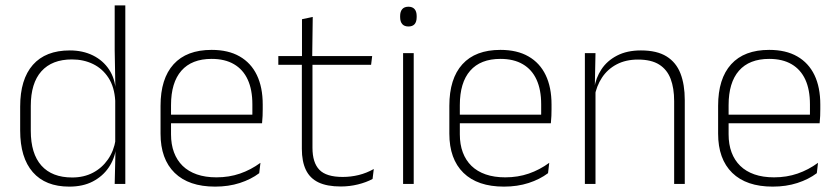

<svg xmlns="http://www.w3.org/2000/svg" viewBox="-20 -684 3118 714"><path d="M237.5 10Q149 10 102 -43.8Q55 -97.5 55 -199V-287.5Q55 -389 102.2 -442.8Q149.5 -496.5 239.5 -496.5Q288 -496.5 325.8 -477.8Q363.5 -459 385.8 -425.2Q408 -391.5 410.5 -345.5H423.5L408.5 -309.5Q405.5 -360.5 383.5 -394.5Q361.5 -428.5 326.2 -445.8Q291 -463 247.5 -463Q173.5 -463 134 -419Q94.5 -375 94.5 -290V-197.5Q94.5 -112.5 134 -68.2Q173.5 -24 248.5 -24Q292 -24 325.8 -41.8Q359.5 -59.5 381.5 -91.2Q403.5 -123 410 -164.5L423 -132.5H411.5Q406 -93 384 -60.8Q362 -28.5 325.2 -9.2Q288.5 10 237.5 10ZM406.5 0 409.5 -126.5 408.5 -140V-347L409 -359L406.5 -497.5V-664H446V0Z M780 10Q682 10 629.5 -41.2Q577 -92.5 577 -187V-290.5Q577 -391.5 625.5 -445Q674 -498.5 767 -498.5Q829 -498.5 871.2 -474.2Q913.5 -450 935.2 -404.8Q957 -359.5 957 -295.5V-278Q957 -265.5 956.5 -252.8Q956 -240 954.5 -225.5H918Q918.5 -245.5 918.5 -263.2Q918.5 -281 918.5 -296Q918.5 -350.5 901.2 -388Q884 -425.5 850.2 -445.2Q816.5 -465 767 -465Q693 -465 654.5 -421Q616 -377 616 -293V-245V-239V-184.5Q616 -147 627 -117.5Q638 -88 659.2 -67.2Q680.5 -46.5 712 -35.5Q743.5 -24.5 785 -24.5Q832 -24.5 872.5 -38.5Q913 -52.5 948.5 -78.5L944 -40Q913.5 -17 871.8 -3.5Q830 10 780 10ZM597 -225.5V-257.5H944.5V-225.5Z M1247.5 9.5Q1196 9.5 1164.2 -5.8Q1132.5 -21 1117.5 -52.2Q1102.5 -83.5 1102.5 -130.5V-459H1142V-134.5Q1142 -79 1167.8 -52.5Q1193.5 -26 1254.5 -26Q1285 -26 1314.2 -33.2Q1343.5 -40.5 1370 -55.5L1365.5 -18.5Q1342.5 -6 1311.2 1.8Q1280 9.5 1247.5 9.5ZM1015 -443V-475.5H1364L1360 -443ZM1103 -469.5V-612.5L1143 -621L1141 -469.5Z M1479 0V-486.5H1518.5V0ZM1499 -585.5Q1483.5 -585.5 1475.8 -594.5Q1468 -603.5 1468 -620.5V-624.5Q1468 -641 1475.8 -650Q1483.5 -659 1499 -659Q1514 -659 1521.8 -650Q1529.5 -641 1529.5 -624.5V-620.5Q1529.5 -603 1521.8 -594.2Q1514 -585.5 1499 -585.5Z M1854 10Q1756 10 1703.5 -41.2Q1651 -92.5 1651 -187V-290.5Q1651 -391.5 1699.5 -445Q1748 -498.5 1841 -498.5Q1903 -498.5 1945.2 -474.2Q1987.5 -450 2009.2 -404.8Q2031 -359.5 2031 -295.5V-278Q2031 -265.5 2030.5 -252.8Q2030 -240 2028.5 -225.5H1992Q1992.5 -245.5 1992.5 -263.2Q1992.5 -281 1992.5 -296Q1992.5 -350.5 1975.2 -388Q1958 -425.5 1924.2 -445.2Q1890.5 -465 1841 -465Q1767 -465 1728.5 -421Q1690 -377 1690 -293V-245V-239V-184.5Q1690 -147 1701 -117.5Q1712 -88 1733.2 -67.2Q1754.5 -46.5 1786 -35.5Q1817.5 -24.5 1859 -24.5Q1906 -24.5 1946.5 -38.5Q1987 -52.5 2022.5 -78.5L2018 -40Q1987.5 -17 1945.8 -3.5Q1904 10 1854 10ZM1671 -225.5V-257.5H2018.5V-225.5Z M2487 0V-308Q2487 -356 2474 -390.5Q2461 -425 2431.5 -443.8Q2402 -462.5 2352.5 -462.5Q2307 -462.5 2273 -444.5Q2239 -426.5 2218.5 -395.2Q2198 -364 2191 -324L2180 -356H2190Q2195.5 -394 2216.5 -426Q2237.5 -458 2274.5 -477.2Q2311.5 -496.5 2363.5 -496.5Q2423 -496.5 2458.8 -474.2Q2494.5 -452 2510.5 -410.8Q2526.5 -369.5 2526.5 -311.5V0ZM2155 0V-486.5H2194.5L2192 -362.5L2194.5 -361V0Z M2853.5 10Q2755.5 10 2703 -41.2Q2650.5 -92.5 2650.5 -187V-290.5Q2650.5 -391.5 2699 -445Q2747.5 -498.5 2840.5 -498.5Q2902.5 -498.5 2944.8 -474.2Q2987 -450 3008.8 -404.8Q3030.5 -359.5 3030.5 -295.5V-278Q3030.5 -265.5 3030 -252.8Q3029.5 -240 3028 -225.5H2991.5Q2992 -245.5 2992 -263.2Q2992 -281 2992 -296Q2992 -350.5 2974.8 -388Q2957.5 -425.5 2923.8 -445.2Q2890 -465 2840.5 -465Q2766.5 -465 2728 -421Q2689.5 -377 2689.5 -293V-245V-239V-184.5Q2689.5 -147 2700.5 -117.5Q2711.5 -88 2732.8 -67.2Q2754 -46.5 2785.5 -35.5Q2817 -24.5 2858.5 -24.5Q2905.5 -24.5 2946 -38.5Q2986.5 -52.5 3022 -78.5L3017.5 -40Q2987 -17 2945.2 -3.5Q2903.5 10 2853.5 10ZM2670.5 -225.5V-257.5H3018V-225.5Z"/></svg>

Font: Anek Gujarati Medium ExtraLight
Style: Regular
Weight: 250
Version: Version 1.003